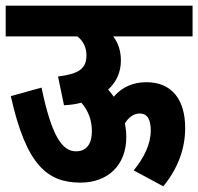

<svg xmlns="http://www.w3.org/2000/svg" viewBox="-20 -642 697 675"><path d="M0 -622V-514H252C273 -498 284 -474 284 -448C284 -399 255 -382 184 -373L205 -272C227 -273 248 -276 266 -281C291 -252 303 -219 303 -181C303 -133 282 -110 247 -110C196 -110 160 -171 126 -334L18 -304C72 -62 146 0 263 0C359 0 424 -61 424 -160C424 -177 422 -193 419 -208C432 -230 451 -243 471 -243C498 -243 510 -222 510 -183C510 -135 486 -87 450 -43L554 13C605 -49 631 -118 631 -192C631 -293 583 -353 495 -353C449 -353 410 -337 380 -302C374 -310 368 -319 360 -327C389 -353 405 -388 405 -429C405 -462 396 -491 378 -514H657V-622Z"/></svg>

Font: Noto Sans Devanagari ExtraCondensed
Style: Bold
Weight: 700
Width: 2
Designer: Jelle Bosma - Monotype Design Team
Foundry: Monotype Imaging Inc.
Version: Version 2.004